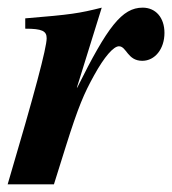

<svg xmlns="http://www.w3.org/2000/svg" viewBox="-41 -482 450 502"><path d="M160 -253 225 -462C165 -447 146 -444 25 -434V-407C69 -407 81 -401 81 -382C81 -357 50 -240 -21 0H100L131 -99C164 -204 179 -238 205 -285C232 -334 256 -361 270 -361C290 -361 292 -323 331 -323C364 -323 389 -354 389 -396C389 -436 366 -462 332 -462C278 -462 240 -412 161 -253Z"/></svg>

Font: STIXGeneral
Style: Bold Italic
Weight: 700
Italic angle: -16.33°
Designer: MicroPress Inc., with final additions and corrections provided by Coen Hoffman, Elsevier (retired)
Version: Version 1.1.0